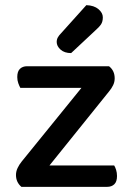

<svg xmlns="http://www.w3.org/2000/svg" viewBox="-20 -725 512 745"><path d="M63 0Q42 -18 42 -46Q42 -60 48.5 -73.5Q55 -87 64 -98L296 -384H59Q55 -391 51 -402Q47 -413 47 -426Q47 -448 57.5 -458Q68 -468 85 -468H403Q425 -451 425 -421Q425 -407 419 -394.5Q413 -382 403 -370L172 -83H423Q427 -77 430.5 -66Q434 -55 434 -42Q434 -20 423.5 -10Q413 0 396 0ZM315 -705Q345 -704 362 -689.5Q379 -675 379 -658Q379 -641 372 -630.5Q365 -620 348 -605L256 -519Q230 -519 215 -532.5Q200 -546 200 -562Q200 -572 204.5 -580Q209 -588 217 -596Z"/></svg>

Font: Baloo Bhaina 2 Medium
Style: Regular
Weight: 500
Designer: Yesha Goshar, Manish Minz, Shuchita Grover and Ek Type
Foundry: Ek Type
Version: Version 1.640;hotconv 1.0.111;makeotfexe 2.5.65597; ttfautoh